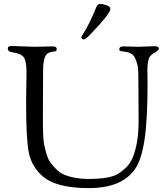

<svg xmlns="http://www.w3.org/2000/svg" viewBox="-20 -946 855 985"><path d="M398 -755C398 -747.7 401.7 -744 409 -744C416.3 -744 429.7 -754.3 449 -775C513.7 -843 546 -884.7 546 -900C546 -908.7 539.2 -915.2 525.5 -919.5C511.8 -923.8 501 -926 493 -926C485 -926 478.3 -919.7 473 -907C449 -847.7 426.3 -802 405 -770C400.3 -763.3 398 -758.3 398 -755ZM114 -431V-414C114 -297.3 118.3 -215.2 127 -167.5C135.7 -119.8 158.3 -79 195 -45C241.7 -2.3 321.7 19 435 19C548.3 19 627.3 -13.3 672 -78C694 -108.7 710.3 -158 721 -226C731.7 -294 737 -392 737 -520L736 -587C736 -617 739.7 -639 747 -653C750.3 -659.7 759.2 -667.2 773.5 -675.5C787.8 -683.8 795 -690.7 795 -696C795 -704.7 788 -709 774 -709L689 -706L612 -708C598.7 -708 592 -702.7 592 -692C592 -687.3 595.3 -684.5 602 -683.5L628 -679.5C638.7 -677.8 648.3 -674 657 -668C665.7 -662 672.8 -651 678.5 -635C684.2 -619 687.5 -604.3 688.5 -591C689.5 -577.7 690 -559.3 690 -536L691 -324C691 -248 680.7 -185.3 660 -136C651.3 -115.3 639.2 -97.8 623.5 -83.5C607.8 -69.2 594 -58.7 582 -52C554 -36 504 -28 432 -28C386 -28 345 -35.3 309 -50C293.7 -56.7 280.2 -66 268.5 -78C256.8 -90 247.2 -101 239.5 -111C231.8 -121 225.3 -134.5 220 -151.5C214.7 -168.5 210 -187 206 -207C202 -227 200 -270 200 -336L201 -552V-580C201 -632.7 209.3 -663.7 226 -673C232.7 -677 239.5 -679.3 246.5 -680C253.5 -680.7 259.3 -681.7 264 -683C268.7 -684.3 271 -688 271 -694C271 -703.3 264 -708 250 -708L156 -706L43 -710C35.7 -710 30 -709.2 26 -707.5C22 -705.8 20 -702.3 20 -697C20 -686.3 27.3 -680 42 -678C74 -673.3 94.3 -664.2 103 -650.5C111.7 -636.8 116 -611.7 116 -575Z"/></svg>

Font: Sorts Mill Goudy
Style: Regular
Weight: 400
Version: Version 003.101